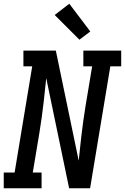

<svg xmlns="http://www.w3.org/2000/svg" viewBox="-29 -1005 667 1025"><path d="M-9 0V-84H49L143 -651H96V-735H269L391 -148Q392 -152 392.5 -156.5Q393 -161 393 -165L405 -276Q410 -317 415.5 -358.5Q421 -400 428 -441L463 -651H416V-735H618V-651H560L452 0H340L218 -587Q217 -583 216.5 -578.5Q216 -574 216 -570L204 -459Q199 -418 193.5 -376.5Q188 -335 181 -294L146 -84H193V0ZM395 -793 263 -925 341 -985 453 -837Z"/></svg>

Font: Iosevka Slab Medium Extended
Style: Italic
Weight: 500
Width: 7
Italic angle: -9°
Monospace: yes
Designer: Belleve Invis
Foundry: Belleve Invis
Version: Version 11.1.0; ttfautohint (v1.8.3)